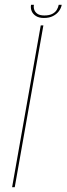

<svg xmlns="http://www.w3.org/2000/svg" viewBox="-20 -781 278 801"><path d="M30.5 0H41.5L161 -675H150ZM163 -706Q185.5 -706 201 -714Q216.5 -722 225.8 -734.5Q235 -747 237.5 -761H225Q223 -750 216.8 -739.8Q210.5 -729.5 198 -723Q185.5 -716.5 165 -716.5Q146.5 -716.5 136.5 -723.2Q126.5 -730 123 -740Q119.5 -750 121.5 -761H109.5Q107 -747 112.2 -734.5Q117.5 -722 130.2 -714Q143 -706 163 -706Z"/></svg>

Font: Anybody Thin Thin
Style: Italic
Weight: 250
Italic angle: -10°
Version: Version 1.113;gftools[0.9.25]